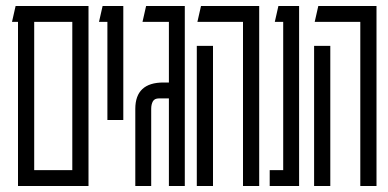

<svg xmlns="http://www.w3.org/2000/svg" viewBox="-20 -620 1295 640"><path d="M32 -600H275V0H40V-547H20ZM94 -53H221V-547H94Z M338 -220V-547H310L322 -600H391V-220Z M467 -600H596V0H543V-292H510Q495 -292 489.5 -282Q484 -272 484 -257V0H431V-257Q431 -345 525 -345H543V-547H455Z M790 0V-547H638L650 -600H844V0ZM636 0V-467H690V0Z M908 -600H977V0H879V-53H924V-547H896Z M1181 0V-547H1029L1041 -600H1235V0ZM1027 0V-467H1081V0Z"/></svg>

Font: Karantina Light
Style: Regular
Weight: 300
Designer: Rony Koch
Foundry: Rony Koch
Version: Version 1.000; ttfautohint (v1.8.3)